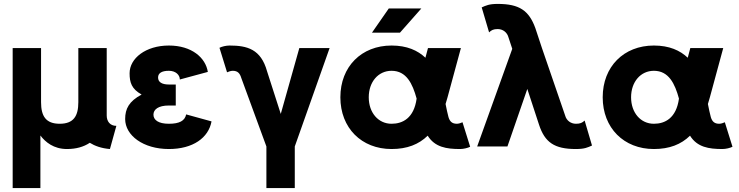

<svg xmlns="http://www.w3.org/2000/svg" viewBox="-20 -756 3814 991"><path d="M547.4 13.2 580.6 -106.4C547.4 -106.4 530.8 -130.4 530.8 -159.7V-507.8H384.3V-228.5C384.3 -157.2 359.9 -117.2 288.1 -117.2C216.3 -117.2 191.9 -157.2 191.9 -228.5V-507.8H45.4V214.8H188.5V-56.6C213.9 -22.9 256.8 13.2 325.7 13.2C372.6 13.2 412.1 2 443.4 -19C469.2 -2.9 503.9 9.8 547.4 13.2Z M851.6 -319.8C815.4 -319.8 795.9 -332.5 795.9 -356C795.9 -378.9 815.4 -390.6 851.6 -390.6C887.2 -390.6 908.2 -369.1 908.2 -345.7L1052.7 -384.8C1041.5 -457.5 970.2 -521 851.6 -521C732.4 -521 648.9 -455.1 648.9 -377.9C648.9 -330.1 659.2 -296.9 710.9 -268.1C645.5 -232.9 626 -194.3 626 -141.6C626 -57.1 719.2 13.2 851.6 13.2C975.6 13.2 1056.2 -44.4 1071.8 -129.4L940.9 -165.5C934.1 -132.3 905.8 -117.2 851.6 -117.2C796.9 -117.2 772 -137.2 772 -164.1C772 -190.9 796.9 -211.4 851.6 -211.4H887.2V-319.8Z M1501.5 0 1681.2 -507.8H1524.9L1429.2 -168L1358.4 -388.2C1326.7 -502.4 1255.9 -521 1164.6 -521C1147 -521 1124.5 -515.6 1112.8 -509.3L1151.9 -382.8C1158.7 -386.2 1172.4 -390.6 1181.2 -390.6C1207 -390.6 1218.3 -377.4 1225.6 -353L1355 0V214.8H1501.5Z M2044.4 -587.4 2154.8 -712.4H1986.8L1899.9 -587.4ZM2406.7 1.5 2367.2 -125C2360.8 -121.6 2347.2 -117.2 2338.4 -117.2C2314 -117.2 2301.8 -128.4 2294.9 -151.4C2289.6 -169.9 2285.2 -193.4 2279.8 -219.2C2283.2 -230.5 2286.6 -242.2 2290 -253.9L2358.9 -507.8H2189L2175.8 -458C2136.2 -495.6 2080.6 -521 2001 -521C1845.7 -521 1736.8 -412.1 1736.8 -253.9C1736.8 -95.7 1845.7 13.2 2001 13.2C2081.5 13.2 2141.6 -10.7 2187.5 -55.7C2224.6 3.9 2284.7 13.2 2354.5 13.2C2372.1 13.2 2394.5 7.8 2406.7 1.5ZM2001 -390.6C2077.6 -390.6 2109.4 -324.2 2130.4 -247.1C2116.7 -146 2058.1 -117.2 2001 -117.2C1932.6 -117.2 1883.3 -174.3 1883.3 -253.9C1883.3 -333.5 1932.6 -390.6 2001 -390.6Z M2777.3 -507.8 2743.2 -610.8C2710.4 -701.2 2661.1 -735.8 2548.8 -735.8C2504.4 -735.8 2488.3 -727.5 2466.3 -717.8L2504.4 -588.9C2516.6 -600.6 2526.9 -606 2548.8 -606C2575.7 -606 2597.7 -588.9 2604.5 -563L2624 -503.9L2442.9 0H2599.1L2701.7 -296.9L2762.2 -112.3C2792 -21.5 2840.8 13.2 2952.6 13.2C2997.6 13.2 3013.7 4.9 3035.6 -4.9L2997.6 -133.8C2984.9 -122.1 2975.1 -117.2 2952.6 -117.2C2926.3 -117.2 2903.8 -133.8 2897 -159.7Z M3760.7 1.5 3721.2 -125C3714.8 -121.6 3701.2 -117.2 3692.4 -117.2C3668 -117.2 3655.8 -128.4 3648.9 -151.4C3643.6 -169.9 3639.2 -193.4 3633.8 -219.2C3637.2 -230.5 3640.6 -242.2 3644 -253.9L3712.9 -507.8H3543L3529.8 -458C3490.2 -495.6 3434.6 -521 3355 -521C3199.7 -521 3090.8 -412.1 3090.8 -253.9C3090.8 -95.7 3199.7 13.2 3355 13.2C3435.5 13.2 3495.6 -10.7 3541.5 -55.7C3578.6 3.9 3638.7 13.2 3708.5 13.2C3726.1 13.2 3748.5 7.8 3760.7 1.5ZM3355 -390.6C3431.6 -390.6 3463.4 -324.2 3484.4 -247.1C3470.7 -146 3412.1 -117.2 3355 -117.2C3286.6 -117.2 3237.3 -174.3 3237.3 -253.9C3237.3 -333.5 3286.6 -390.6 3355 -390.6Z"/></svg>

Font: Giphurs ExtraBold
Style: Regular
Weight: 800
Version: Version 1.000